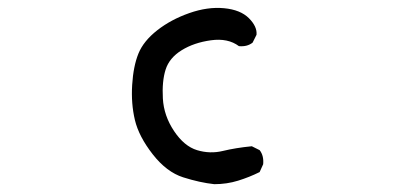

<svg xmlns="http://www.w3.org/2000/svg" viewBox="-20 -465 1040 491"><path d="M528 6Q491 2 448.5 -11.5Q406 -25 370.5 -70.5Q335 -116 325 -158Q315 -200 318 -248Q321 -296 334 -328Q347 -360 382 -387.5Q417 -415 464 -431.5Q511 -448 553 -444Q595 -440 616.5 -418.5Q638 -397 636 -376L626 -356Q612 -345 591 -347Q563 -368 519.5 -362Q476 -356 444.5 -336.5Q413 -317 403.5 -287Q394 -257 396.5 -213Q399 -169 425 -130Q451 -91 484 -81Q517 -71 550 -79Q583 -87 624 -91L644 -81Q655 -67 653 -45L644 -25Q618 -12 589 -3Q560 6 528 6Z"/></svg>

Font: Kosefont JP
Style: Regular
Weight: 400
Designer: Nozomi Seto 瀬戸のぞみ
Version: Version 3.00;June 19, 2020